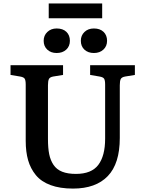

<svg xmlns="http://www.w3.org/2000/svg" viewBox="-20 -1078 838 1112"><path d="M262.2 -972.2V-1058.1H571.8V-972.2ZM308.1 -771Q274.9 -771 253.9 -790.5Q232.9 -810.1 232.9 -841.8Q232.9 -872.6 254.2 -892.8Q275.4 -913.1 308.1 -913.1Q344.2 -913.1 364.5 -893.6Q384.8 -874 384.8 -841.8Q384.8 -810.1 363.5 -790.5Q342.3 -771 308.1 -771ZM448.2 -841.8Q448.2 -872.6 469.2 -892.8Q490.2 -913.1 523.9 -913.1Q559.1 -913.1 579.6 -893.6Q600.1 -874 600.1 -841.8Q600.1 -810.5 578.9 -790.8Q557.6 -771 523.9 -771Q490.2 -771 469.2 -790.3Q448.2 -809.6 448.2 -841.8ZM402.8 14.2Q327.1 14.2 272.9 -5.9Q218.8 -25.9 187.7 -63.7Q156.7 -101.6 142.8 -150.1Q128.9 -198.7 128.9 -262.2V-587.9Q128.9 -612.8 123 -622.1Q117.2 -631.3 96.2 -634.8L41 -644V-700.2H345.2V-644L288.1 -634.8Q268.6 -631.3 263.2 -620.1Q257.8 -608.9 257.8 -584V-272.9Q257.8 -220.7 264.9 -185.3Q272 -149.9 290 -123Q308.1 -96.2 340.1 -83.5Q372.1 -70.8 419.9 -70.8Q509.8 -70.8 549.3 -123Q588.9 -175.3 588.9 -274.9V-587.9Q588.9 -612.8 583 -622.1Q577.1 -631.3 556.2 -634.8L502 -644V-700.2H761.2V-644L705.1 -634.8Q685.1 -631.3 679.4 -620.4Q673.8 -609.4 673.8 -584V-278.8Q673.8 -130.4 604.2 -58.1Q534.7 14.2 402.8 14.2Z"/></svg>

Font: Literata Book SemiBold
Style: Regular
Weight: 600
Designer: Latin by Veronika Burian and Jose Scaglione. Greek by Irene Vlachou. Cyrillic by Vera Evstafieva
Foundry: TypeTogether
Version: Version 2.003;PS 002.003;hotconv 1.0.88;makeotf.lib2.5.64775